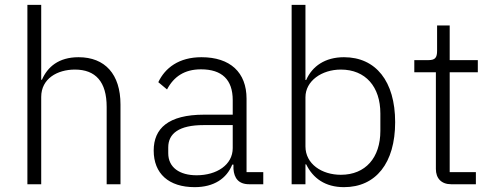

<svg xmlns="http://www.w3.org/2000/svg" viewBox="-20 -760 2035 792"><path d="M93 0H150V-360C150 -436 217 -473 289 -473C374 -473 420 -423 420 -319V0H477V-329C477 -454 413 -524 304 -524C222 -524 176 -484 153 -431H150V-740H93Z M1066 0V-50H997V-353C997 -461 930 -524 811 -524C718 -524 661 -480 633 -421L669 -391C697 -444 741 -474 809 -474C896 -474 940 -431 940 -347V-287H822C674 -287 614 -230 614 -139C614 -44 676 12 783 12C863 12 915 -24 938 -81H943V-63C946 -25 964 0 1008 0ZM791 -37C721 -37 674 -69 674 -128V-152C674 -209 718 -244 820 -244H940V-149C940 -80 874 -37 791 -37Z M1183 0H1240V-82H1243C1271 -25 1321 12 1399 12C1530 12 1610 -87 1610 -256C1610 -425 1530 -524 1399 -524C1321 -524 1268 -487 1243 -430H1240V-740H1183ZM1386 -39C1307 -39 1240 -84 1240 -156V-359C1240 -426 1307 -473 1386 -473C1488 -473 1549 -402 1549 -292V-220C1549 -110 1488 -39 1386 -39Z M1943 0V-50H1835V-462H1951V-512H1835V-655H1783V-551C1783 -522 1775 -512 1747 -512H1689V-462H1778V-63C1778 -25 1800 0 1841 0Z"/></svg>

Font: IBM Plex Devanagari Light
Style: Regular
Weight: 300
Designer: Mike Abbink, Paul van der Laan, Pieter van Rosmalen, Erin McLaughlin
Foundry: Bold Monday
Version: Version 1.0